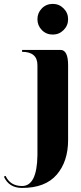

<svg xmlns="http://www.w3.org/2000/svg" viewBox="-93 -762 411 978"><path d="M253.9 -429.7Q253.9 -429.7 253.9 -48.8Q253.9 60.5 195.8 127.9Q137.7 195.3 19.5 195.3Q-47.4 195.3 -73.2 137.7L-64.5 133.8Q-41 185.5 19.5 185.5Q95.2 185.5 97.7 29.3V-429.7Q97.7 -498 19.5 -498V-507.8H214.8Q253.9 -507.8 253.9 -429.7ZM175.8 -742.2Q208 -742.2 231 -719.2Q253.9 -696.3 253.9 -664.1Q253.9 -631.8 231 -608.9Q208 -585.9 175.8 -585.9Q142.6 -585.9 120.1 -608.9Q97.7 -631.8 97.7 -664.1Q97.7 -696.3 120.1 -719.2Q142.6 -742.2 175.8 -742.2Z"/></svg>

Font: spinwerad
Style: Bold
Weight: 700
Width: 7
Version: Version 0.3